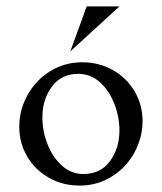

<svg xmlns="http://www.w3.org/2000/svg" viewBox="-20 -566 504 598"><path d="M224 -336Q171 -336 141.5 -296Q112 -256 112 -200Q112 -158 128 -117Q144 -76 173 -50Q202 -24 240 -24Q293 -24 322.5 -64Q352 -104 352 -160Q352 -202 336 -243Q320 -284 291 -310Q262 -336 224 -336ZM236 -372Q289 -372 332 -347.5Q375 -323 399.5 -281Q424 -239 424 -189Q424 -137 398.5 -90.5Q373 -44 328 -16Q283 12 228 12Q175 12 132 -12.5Q89 -37 64.5 -79Q40 -121 40 -171Q40 -223 65.5 -269.5Q91 -316 136 -344Q181 -372 236 -372ZM199 -406 250 -546H352Z"/></svg>

Font: BellefairVN
Style: Regular
Weight: 400
Designer: Nick Shinn, Liron Lavi Turkenic
Foundry: Shinntype
Version: Version 1.003